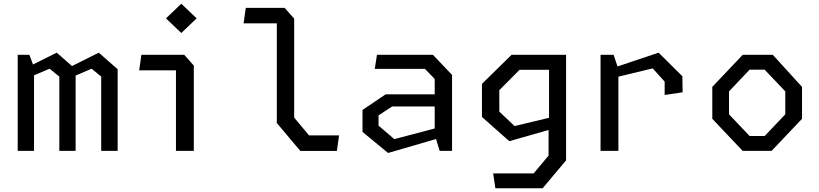

<svg xmlns="http://www.w3.org/2000/svg" viewBox="-20 -807 4380 1027"><path d="M521.3 -397.3 470 -439.5 335 -381.7V-438.7L508.3 -525.3L609.3 -436.7V0H521.3ZM74.7 -513.7H137.3L162 -447.2V0H74.7ZM297.3 -397.3 245.2 -439.5 117.5 -385.2V-442.7L283.5 -525.3L384.5 -436.7V0H297.3Z M921.2 -452 946.3 -430.8H724.5L736.2 -513.7H965.5L1016.7 -456.2V0H921.2ZM867.7 -708.8 949.8 -787 1031.8 -708.8 949.8 -630.5Z M1460.7 -149V-703.3L1483.2 -682.2H1283L1294.7 -765H1502.3L1553.5 -707.5V-178L1633.2 -82.7H1793.7L1782 0.2H1586.2Z M2305.2 -86.2V-384.7L2252.7 -438.8H1984.7L1996.3 -513.7H2295.8L2398 -406.2V0H2331.8ZM1919 -101.5V-218.8L2042.8 -302.5H2337.5V-237.5H2077.5L2004.8 -189.8V-135L2089.2 -62.8L2337.5 -128.2V-70.7L2055.8 11.3Z M2618 120.5H2834.5L2914.3 25.2V-144.3L2916.8 -158.8V-513.7H3008V50.8L2882.5 200H2629.7ZM2558 -181.3V-358.3L2716.2 -513.8H2965.3V-433.7H2759.2L2650.8 -324.7V-209.8L2732.5 -132.7L2965.3 -188.7V-126.2L2704.2 -51.8Z M3535.2 -370.5 3471.2 -441.2 3231.7 -383.5V-434.3L3502.8 -525.3L3630 -399.2L3631.3 -313.3L3535.2 -299ZM3192.3 -513.7H3262.2L3287.8 -437.2V0H3192.3Z M3790 -171.5V-342.2L3952.5 -513.7H4113.8L4270 -342.2V-171.5L4107.2 0H3952.5ZM4070.2 -79.5 4180.5 -195.5V-318.2L4070.2 -434.2H3989.5L3879.5 -318.2V-195.5L3989.5 -79.5Z"/></svg>

Font: Monaspace Krypton Var ExLight
Style: Regular
Weight: 200
Designer: Riley Cran and the Lettermatic Team
Version: Version 1.200 (Monaspace Krypton Var)